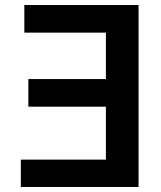

<svg xmlns="http://www.w3.org/2000/svg" viewBox="-20 -745 640 765"><path d="M63 0V-109H402V-320H93V-430H402V-615H77V-725H532V0Z"/></svg>

Font: JuliaMono
Style: Bold
Weight: 700
Monospace: yes
Designer: cormullion
Foundry: corm
Version: Version 0.055; ttfautohint (v1.8.4)